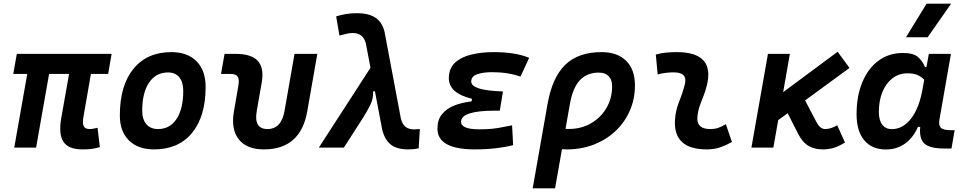

<svg xmlns="http://www.w3.org/2000/svg" viewBox="-20 -815 5313 1060"><path d="M435.1 9.8Q358.4 9.8 330.6 -31.7Q302.7 -73.2 317.9 -161.6L361.3 -406.7H251L179.2 0H58.6L130.4 -406.7H53.2L72.8 -517.6H596.2L577.1 -406.7H481.9L440.4 -168.5Q434.6 -134.3 442.1 -118.4Q449.7 -102.5 475.6 -102.5Q484.4 -102.5 494.6 -104.5Q504.9 -106.4 518.6 -109.4L531.2 -2.9Q505.9 4.4 485.8 7.1Q465.8 9.8 435.1 9.8Z M831.1 9.8Q741.7 9.8 691.7 -39.8Q641.6 -89.4 641.6 -177.7Q641.6 -342.8 716.8 -435.1Q792 -527.3 925.8 -527.3Q1015.1 -527.3 1065.2 -476.6Q1115.2 -425.8 1115.2 -335Q1115.2 -172.4 1040.3 -81.3Q965.3 9.8 831.1 9.8ZM852.5 -102.5Q918 -102.5 954.8 -158.4Q991.7 -214.4 991.7 -314Q991.7 -361.8 969.7 -388.4Q947.8 -415 907.7 -415Q840.8 -415 803 -359.1Q765.1 -303.2 765.1 -203.6Q765.1 -156.2 788.1 -129.4Q811 -102.5 852.5 -102.5Z M1437 9.8Q1341.8 9.8 1298.1 -45.9Q1254.4 -101.6 1271.5 -200.2L1295.4 -338.4Q1302.2 -376 1292.7 -391.4Q1283.2 -406.7 1252.9 -406.7H1200.2L1219.7 -517.6H1280.8Q1368.7 -517.6 1404.1 -477.8Q1439.5 -438 1424.3 -355.5L1397.5 -202.6Q1379.9 -102.5 1456.5 -102.5Q1533.2 -102.5 1550.8 -202.6L1606 -517.6H1731.9L1676.3 -200.2Q1639.2 9.8 1437 9.8Z M2232.9 9.8Q2172.4 9.8 2138.7 -15.9Q2105 -41.5 2090.3 -98.1L2049.8 -312L2039.6 -309.1Q2042 -271.5 2024.4 -236.1Q2006.8 -200.7 1986.8 -168.9L1878.4 0H1740.2L2025.4 -440.9L2000 -574.2Q1992.2 -605 1973.9 -618.9Q1955.6 -632.8 1927.7 -632.8Q1914.1 -632.8 1896.2 -629.2Q1878.4 -625.5 1854 -618.7L1835.9 -724.6Q1860.8 -732.4 1888.7 -737.3Q1916.5 -742.2 1952.1 -742.2Q2015.1 -742.2 2052.5 -717.5Q2089.8 -692.9 2103 -639.6L2193.4 -159.2Q2201.7 -127.9 2219.5 -114.3Q2237.3 -100.6 2267.1 -100.6Q2271 -100.6 2278.3 -101.3Q2285.6 -102.1 2297.9 -102.5L2291.5 3.9Q2275.9 7.3 2262 8.5Q2248 9.8 2232.9 9.8Z M2602.1 9.8Q2395 9.8 2395 -105Q2395 -153.3 2419.9 -184.3Q2444.8 -215.3 2487.3 -232.2Q2529.8 -249 2583.5 -255.4L2585.9 -269.5Q2458 -300.8 2458 -382.8Q2458 -437.5 2492.2 -469Q2526.4 -500.5 2582.5 -513.9Q2638.7 -527.3 2704.6 -527.3Q2827.1 -527.3 2901.4 -495.6L2853.5 -392.1Q2785.2 -416.5 2695.8 -416.5Q2646 -416.5 2613.8 -404.8Q2581.5 -393.1 2581.5 -364.7Q2581.5 -340.8 2624.3 -326.9Q2667 -313 2756.8 -310.1L2739.3 -204.1H2713.9Q2525.4 -204.1 2525.4 -142.6Q2525.4 -101.1 2625.5 -101.1Q2688 -101.1 2730.5 -108.6Q2772.9 -116.2 2807.1 -123L2813 -13.7Q2771.5 -2.9 2718 3.4Q2664.6 9.8 2602.1 9.8Z M3300.8 -527.3Q3388.2 -527.3 3436.8 -479.2Q3485.4 -431.2 3485.4 -343.8Q3485.4 -268.1 3457 -203.6Q3428.7 -139.2 3377.9 -91.3Q3327.1 -43.5 3258.5 -16.8Q3189.9 9.8 3109.4 9.8Q3096.2 9.8 3082.5 8.8L3044.4 224.6H2920.9L3002.9 -240.7Q3028.8 -388.2 3101.1 -457.8Q3173.3 -527.3 3300.8 -527.3ZM3125.5 -236.3 3102.1 -103.5Q3110.8 -103 3120.1 -103Q3188.5 -103 3242.4 -134Q3296.4 -165 3327.9 -218.5Q3359.4 -272 3359.4 -338.9Q3359.4 -375 3340.1 -394.5Q3320.8 -414.1 3286.1 -414.1Q3219.7 -414.1 3180.4 -371.1Q3141.1 -328.1 3125.5 -236.3Z M3987.3 -129.4 4021 -31.2Q3991.2 -14.2 3958 -2.2Q3924.8 9.8 3881.8 9.8Q3696.3 9.8 3706.5 -153.3Q3710 -206.5 3730 -255.9Q3750 -305.2 3760.7 -349.1Q3777.8 -415.5 3700.2 -415.5Q3653.8 -415.5 3610.8 -404.3L3600.6 -513.7Q3629.4 -522 3658.2 -524.7Q3687 -527.3 3715.8 -527.3Q3927.2 -527.3 3882.8 -345.2Q3875 -312 3863.3 -283.4Q3851.6 -254.9 3842 -226.8Q3832.5 -198.7 3830.1 -166.5Q3825.7 -102.5 3900.9 -102.5Q3925.3 -102.5 3943.6 -108.6Q3961.9 -114.7 3987.3 -129.4Z M4128.4 0 4219.7 -517.6H4340.8L4303.7 -306.2L4604.5 -529.3L4669.9 -439.9L4424.8 -260.7L4487.8 -140.6Q4507.8 -102.5 4535.6 -102.5Q4566.9 -102.5 4602.1 -123.5L4645 -28.3Q4612.3 -7.8 4583.7 1Q4555.2 9.8 4521.5 9.8Q4476.6 9.8 4443.4 -9.8Q4410.2 -29.3 4385.7 -77.6L4328.6 -189.9L4276.4 -151.9L4249.5 0Z M5094.7 -444.3 5107.9 -517.6H5230L5166.5 -154.8Q5161.1 -123.5 5174.1 -109.9Q5187 -96.2 5231.4 -96.2H5250.5L5232.9 4.9H5192.4Q5113.8 4.9 5083.7 -22.2Q5053.7 -49.3 5060.5 -114.7H5047.9Q5022 -54.7 4976.3 -22.2Q4930.7 10.3 4871.6 10.3Q4793.9 10.3 4751.5 -40.5Q4709 -91.3 4709 -184.1Q4709 -285.6 4741 -361.8Q4772.9 -438 4830.3 -480.2Q4887.7 -522.5 4964.4 -522.5Q5022 -522.5 5047.4 -500.7Q5072.8 -479 5086.9 -444.3ZM4990.2 -410.2Q4942.9 -410.2 4907.2 -382.8Q4871.6 -355.5 4851.8 -307.4Q4832 -259.3 4832 -196.3Q4832 -151.4 4850.8 -126.7Q4869.6 -102.1 4903.3 -102.1Q4964.8 -102.1 5010 -160.6Q5055.2 -219.2 5073.7 -325.7L5082.5 -374.5Q5069.3 -389.2 5047.9 -399.7Q5026.4 -410.2 4990.2 -410.2ZM4981.9 -609.4 5095.7 -794.9H5231L5101.6 -609.4Z"/></svg>

Font: Cascadia Code NF SemiBold
Style: Italic
Weight: 600
Italic angle: -10°
Monospace: yes
Designer: Aaron Bell
Foundry: Saja Typeworks
Version: Version 2404.023; ttfautohint (v1.8.4)